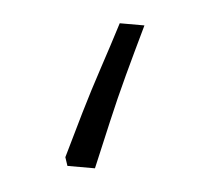

<svg xmlns="http://www.w3.org/2000/svg" viewBox="-30 -239 310 271"><g transform="rotate(5 125.0 -103.5)"><path d="M70 -12Q79 -44 88.5 -76.5Q98 -109 109 -142Q120 -175 130 -207H165Q154 -168 145 -134.5Q136 -101 128.5 -68Q121 -35 113 0H74Z"/></g></svg>

Font: Noto Sans Syriac ExtraLight
Style: Regular
Weight: 250
Version: Version 3.000